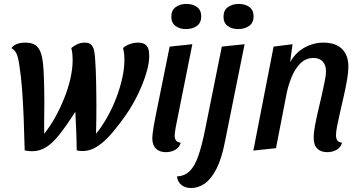

<svg xmlns="http://www.w3.org/2000/svg" viewBox="-20 -744 1811 964"><path d="M140 15.3Q131.7 15.3 122.5 14.2Q113.3 13 104 11.2Q102 -70.8 99 -148.2Q96 -225.5 91 -292.8Q86 -360.2 78 -410Q72.7 -450.3 64.6 -471Q56.5 -491.7 37 -502.7Q47 -515.7 64.2 -522.8Q81.3 -530 107.3 -530Q140.3 -530 158.3 -517.1Q176.3 -504.2 185.3 -477.5Q194.3 -450.8 197.2 -410Q199 -393.3 199.9 -366.9Q200.8 -340.5 201.8 -306.6Q202.7 -272.7 202.7 -232.3Q202.7 -189.7 201.8 -147.3Q201 -105 201.7 -72.3Q230.7 -108 256.1 -153.4Q281.5 -198.8 301.8 -249.2Q322.2 -299.5 333.5 -349.4Q344.8 -399.3 344.8 -443.8Q344.8 -458.7 343.4 -473.2Q342 -487.7 337.8 -502.7Q348.8 -512.3 366.6 -521.2Q384.3 -530 405.2 -530Q428.7 -530 439.2 -518.2Q449.8 -506.3 453.2 -487.3Q456.5 -468.3 457.8 -444.7Q459.5 -422.3 460.8 -391.4Q462.2 -360.5 462.7 -327.4Q463.2 -294.3 463.6 -264.5Q464 -234.7 464 -214Q464 -186.3 463.6 -149.9Q463.2 -113.5 462.2 -72.3Q491.2 -108 517.1 -153.4Q543 -198.8 562.5 -249.2Q582 -299.5 593.3 -349.4Q604.7 -399.3 604.7 -443.8Q604.7 -458.7 603.2 -473.2Q601.8 -487.7 597.7 -502.7Q610.2 -514.7 630.8 -522.3Q651.5 -530 672.7 -530Q694.2 -530 706.5 -522.4Q718.8 -514.8 724.1 -500.3Q729.3 -485.8 729.3 -464.3Q729.3 -431.7 719 -392.7Q708.7 -353.7 691.6 -312.6Q674.5 -271.5 653.4 -233.3Q632.3 -195.2 609.8 -163.2Q576.7 -116.2 542.5 -75.9Q508.3 -35.7 471.6 -10.7Q434.8 14.3 393.7 14.3Q386.7 14.3 379.5 13.6Q372.3 12.8 365.2 11Q364.5 -47.2 362.4 -93Q360.3 -138.8 358.3 -182.8Q312 -110.3 277 -66.8Q242 -23.2 210 -3.9Q178 15.3 140 15.3Z M813.2 20Q780.8 20 762.8 2.1Q744.8 -15.8 744.8 -47.8Q744.8 -59.7 746.8 -76.7Q748.8 -93.7 752.1 -112.2Q755.3 -130.7 758.6 -147.2Q761.8 -163.8 764.2 -175.7L831.8 -510L945.7 -522L862 -104.2Q861 -96.2 859 -83.4Q857 -70.7 857 -62.2Q857 -47.2 864.4 -38Q871.8 -28.8 887.2 -27.7Q880.8 -3.2 859.6 8.4Q838.3 20 813.2 20ZM913.7 -598Q882 -598 861.1 -613.6Q840.2 -629.2 840.2 -660Q840.2 -692.7 862.2 -708.5Q884.3 -724.3 916 -724.3Q948.3 -724.3 969.3 -708.6Q990.3 -692.8 990.3 -662Q990.3 -629.3 968.2 -613.7Q946 -598 913.7 -598Z M939.8 200Q910.7 200 891.7 185.4Q872.7 170.8 868.2 142Q906.5 140 932 115.6Q957.5 91.2 975.8 38.4Q994.2 -14.3 1011 -99.2L1093.7 -510L1208 -522L1109.3 -31.8Q1092.8 53.2 1066.5 104.2Q1040.2 155.2 1008 177.6Q975.8 200 939.8 200ZM1175.7 -598Q1144 -598 1123.1 -613.6Q1102.2 -629.2 1102.2 -660Q1102.2 -692.7 1124.7 -708.5Q1147.2 -724.3 1178.8 -724.3Q1211.2 -724.3 1232.2 -708.6Q1253.2 -692.8 1253.2 -662Q1253.2 -629.3 1230.6 -613.7Q1208 -598 1175.7 -598Z M1622.7 20Q1591.8 20 1573.3 2.5Q1554.8 -15 1554.8 -55Q1554.8 -77 1561.2 -111.8Q1567.7 -146.7 1577 -186.3Q1586.3 -226 1595.2 -264.9Q1604 -303.8 1610.4 -335.6Q1616.8 -367.3 1616.8 -384.8Q1616.8 -418.2 1599.9 -435.6Q1583 -453 1554.7 -453Q1515.7 -453 1488.6 -426.2Q1461.5 -399.3 1444.9 -358.8Q1428.3 -318.3 1419.8 -278.3L1365.7 0L1252 12L1353.7 -510L1448.7 -522L1436.7 -432Q1463.8 -480.3 1509 -505.2Q1554.2 -530 1603.8 -530Q1665 -530 1697.1 -498.2Q1729.2 -466.5 1729.2 -409.8Q1729.2 -382.3 1722.8 -345.2Q1716.5 -308 1707.2 -266.7Q1698 -225.3 1688.8 -185.9Q1679.7 -146.5 1673.3 -114.8Q1667 -83 1667 -65.3Q1667 -50.2 1672.8 -40Q1678.5 -29.8 1697.2 -27.7Q1690.8 -3.2 1669.7 8.4Q1648.5 20 1622.7 20Z"/></svg>

Font: Sansita Swashed Light
Style: Regular
Weight: 300
Designer: Pablo Cosgaya
Foundry: Omnibus-Type
Version: Version 1.003